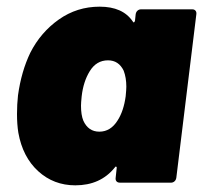

<svg xmlns="http://www.w3.org/2000/svg" viewBox="-20 -548 609 576"><path d="M403 -520H557Q563 -520 566.5 -516Q570 -512 569 -505L509 -15Q508 -8 503.5 -4Q499 0 493 0H340Q333 0 329.5 -4Q326 -8 327 -15L330 -43Q331 -47 328.5 -48Q326 -49 324 -45Q281 8 206 8Q141 8 94.5 -34.5Q48 -77 35 -150Q31 -175 31 -206Q31 -235 34 -262Q44 -334 71 -390Q102 -451 156.5 -489.5Q211 -528 279 -528Q348 -528 378 -484Q380 -480 382 -481Q384 -482 385 -486L387 -505Q388 -512 392.5 -516Q397 -520 403 -520ZM357 -259Q359 -279 359 -288Q359 -315 351 -336Q336 -367 304 -367Q269 -367 249 -334Q230 -303 225 -259Q223 -239 223 -231Q223 -203 230 -186Q245 -153 278 -153Q312 -153 333 -187Q351 -215 357 -259Z"/></svg>

Font: Barlow Black
Style: Italic
Weight: 900
Italic angle: -7°
Designer: Jeremy Tribby
Foundry: Tribby Type
Version: Version 1.408